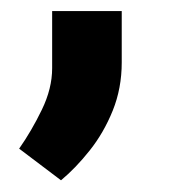

<svg xmlns="http://www.w3.org/2000/svg" viewBox="-20 -146 313 338"><path d="M87.4 171.4 13.7 115.7Q35.6 84.5 53.7 47.1Q71.8 9.8 71.8 -25.9V-126.5H194.3V-36.1Q194.3 9.3 178.5 48.6Q162.6 87.9 137.9 118.9Q113.3 149.9 87.4 171.4Z"/></svg>

Font: Vazir WOL-UI
Style: Bold-WOL-UI
Weight: 700
Designer: Saber Rastikerdar
Foundry: Saber Rastikerdar
Version: Version 30.1.0